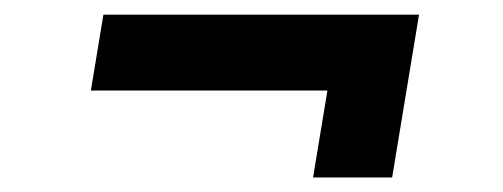

<svg xmlns="http://www.w3.org/2000/svg" viewBox="-20 -396 686 262"><path d="M407.2 -153.8 426.8 -272.5H104L121.1 -376H551.8L515.1 -153.8Z"/></svg>

Font: Inter Display SemiBold
Style: Italic
Weight: 600
Italic angle: -9.39999°
Designer: Rasmus Andersson
Foundry: rsms
Version: Version 4.000;git-a52131595